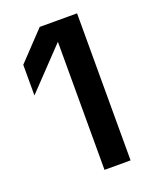

<svg xmlns="http://www.w3.org/2000/svg" viewBox="-133 -785 709 865"><g transform="rotate(-20 221.5 -352.5)"><path d="M217 0V-613H216L35 -423V-570L163 -705H342V0Z"/></g></svg>

Font: TikTok Sans 24pt SemiBold
Style: Regular
Weight: 600
Version: Version 4.000